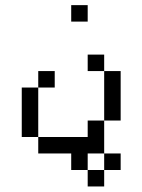

<svg xmlns="http://www.w3.org/2000/svg" viewBox="-20 -582 540 728"><path d="M437.5 62.5V0H375V62.5H312.5V125H375V62.5ZM187.5 -250V-312.5H125V-250H62.5V-62.5H125V0H250V62.5H312.5V0H375Q375 0 375 -125H312.5V-62.5H125V-250ZM312.5 -500V-562.5H250V-500ZM375 -125H437.5V-312.5H375ZM375 -312.5V-375H312.5V-312.5Z"/></svg>

Font: BFUnifontExMono
Style: Regular
Weight: 500
Version: Version 15.0.06